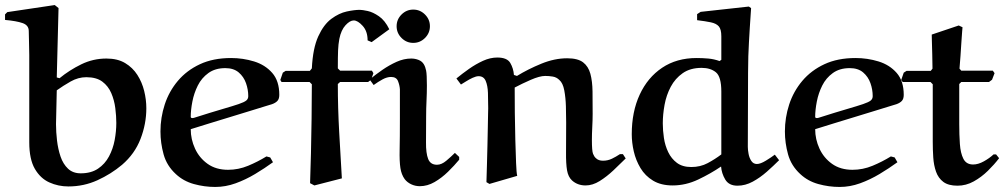

<svg xmlns="http://www.w3.org/2000/svg" viewBox="-40 -725 3982 761"><path d="M177 -705 192 -693 185 -418 196 -415Q235 -447 282 -470Q329 -493 382 -493Q426 -493 456 -475Q486 -457 504.5 -428Q523 -399 531.5 -364.5Q540 -330 540 -296Q540 -234 517 -174.5Q494 -115 444 -72Q400 -35 346 -10.5Q292 14 231 14Q191 14 155.5 -2Q120 -18 98 -56Q76 -94 76 -161V-507Q76 -536 75 -558Q74 -580 74 -602Q74 -625 49.5 -633.5Q25 -642 -20 -646V-668L-11 -677ZM185 -367 182 -233Q182 -202 186 -168Q190 -134 200 -104.5Q210 -75 229.5 -56.5Q249 -38 280 -38Q321 -38 348.5 -56.5Q376 -75 392 -105Q408 -135 414.5 -170Q421 -205 421 -238Q421 -265 417 -296.5Q413 -328 401 -356Q389 -384 365.5 -401.5Q342 -419 302 -419Q270 -419 240 -402Q210 -385 185 -367Z M1016 -105 1031 -101 1042 -82Q1009 -58 971.5 -35.5Q934 -13 894 1.5Q854 16 813 16Q770 16 728.5 4.5Q687 -7 657 -35Q621 -68 608.5 -113Q596 -158 596 -204Q596 -259 613 -311Q630 -363 665 -404.5Q700 -446 752.5 -470.5Q805 -495 876 -495Q923 -495 967 -481.5Q1011 -468 1039 -436Q1067 -404 1067 -349Q1067 -333 1059.5 -325Q1052 -317 1038 -312Q1038 -312 1015 -305Q992 -298 955 -286.5Q918 -275 875 -262Q832 -249 790 -236Q748 -223 716 -213Q716 -173 733 -136Q750 -99 783 -75.5Q816 -52 864 -52Q905 -52 943.5 -68Q982 -84 1016 -105ZM723 -257Q725 -257 726.5 -257.5Q728 -258 729 -258Q798 -280 841 -292.5Q884 -305 906 -312.5Q928 -320 936 -326.5Q944 -333 944 -344Q944 -370 935 -395.5Q926 -421 906 -438Q886 -455 853 -455Q813 -455 786 -435.5Q759 -416 744 -386Q729 -356 722.5 -322.5Q716 -289 716 -262Q716 -257 723 -257Z M1308 -400 1299 -392Q1299 -298 1304.5 -199.5Q1310 -101 1315 -18L1206 10L1189 1Q1191 -51 1192.5 -117.5Q1194 -184 1195 -255Q1196 -326 1196 -391L1187 -400H1076L1071 -408L1081 -437L1092 -444H1188L1196 -454Q1200 -534 1221.5 -581Q1243 -628 1273.5 -650.5Q1304 -673 1334.5 -679.5Q1365 -686 1386 -686Q1396 -686 1417 -681.5Q1438 -677 1462 -660.5Q1486 -644 1503 -609L1433 -558L1417 -565Q1417 -601 1397.5 -622.5Q1378 -644 1362 -644Q1347 -644 1329.5 -625Q1312 -606 1305 -571Q1301 -550 1300 -525.5Q1299 -501 1299 -454L1308 -445H1434L1440 -435L1431 -409L1419 -400Z M1532 -621Q1532 -648 1551.5 -667.5Q1571 -687 1598 -687Q1625 -687 1644.5 -667.5Q1664 -648 1664 -621Q1664 -594 1644.5 -574.5Q1625 -555 1598 -555Q1571 -555 1551.5 -574.5Q1532 -594 1532 -621ZM1763 -119 1780 -103V-92Q1761 -69 1736 -44.5Q1711 -20 1682.5 -3.5Q1654 13 1624 13Q1606 13 1590 5.5Q1574 -2 1564 -15Q1551 -33 1547 -59Q1543 -85 1544 -131.5Q1545 -178 1545 -254V-371Q1544 -387 1537.5 -403.5Q1531 -420 1510 -420Q1494 -420 1476.5 -410.5Q1459 -401 1441 -388L1425 -410Q1448 -429 1475.5 -448Q1503 -467 1532 -480Q1561 -493 1590 -493Q1605 -493 1619 -487.5Q1633 -482 1640 -470Q1646 -460 1649 -445Q1652 -430 1652 -386Q1652 -356 1650.5 -325.5Q1649 -295 1649 -265Q1649 -204 1648.5 -161Q1648 -118 1657 -95Q1666 -72 1692 -72Q1710 -72 1729 -88Q1748 -104 1763 -119Z M2000 -378Q2000 -334 2000.5 -279Q2001 -224 2002.5 -171Q2004 -118 2005.5 -79Q2007 -40 2010 -28L1900 4L1888 -3Q1889 -32 1890 -70.5Q1891 -109 1892 -148Q1893 -187 1893.5 -220.5Q1894 -254 1894.5 -275Q1895 -296 1895 -296Q1895 -328 1894 -357Q1893 -386 1885 -404.5Q1877 -423 1857 -423Q1847 -423 1833 -416.5Q1819 -410 1806.5 -402Q1794 -394 1787 -390L1769 -414Q1792 -433 1819 -452Q1846 -471 1874.5 -484Q1903 -497 1931 -497Q1970 -497 1982.5 -475.5Q1995 -454 1997 -428L2009 -424Q2053 -451 2105.5 -472.5Q2158 -494 2208 -494Q2250 -494 2271 -478Q2292 -462 2300 -432.5Q2308 -403 2308.5 -362.5Q2309 -322 2309 -273Q2309 -250 2307.5 -222Q2306 -194 2306 -170Q2306 -127 2310.5 -115.5Q2315 -104 2322 -98Q2332 -88 2350 -88Q2369 -88 2385.5 -96Q2402 -104 2417 -114H2429L2440 -97Q2418 -75 2391.5 -50Q2365 -25 2337 -7.5Q2309 10 2281 10Q2249 10 2227 -10Q2212 -24 2207.5 -50Q2203 -76 2203.5 -121.5Q2204 -167 2204 -240Q2204 -269 2203 -303.5Q2202 -338 2196.5 -367Q2191 -396 2177 -408Q2166 -419 2151 -421.5Q2136 -424 2121 -424Q2099 -424 2063.5 -408.5Q2028 -393 2000 -378Z M2723 -669 2737 -678 2928 -699 2937 -693Q2934 -650 2932 -617.5Q2930 -585 2928.5 -558Q2927 -531 2926 -502Q2925 -473 2925 -436L2924 -143Q2924 -131 2927 -115Q2930 -99 2938 -87Q2946 -75 2960 -75Q2974 -75 2996 -88.5Q3018 -102 3031 -112L3048 -90Q3026 -68 2999.5 -44.5Q2973 -21 2943.5 -5Q2914 11 2883 11Q2849 11 2834.5 -13.5Q2820 -38 2818 -65Q2777 -37 2727.5 -13.5Q2678 10 2626 10Q2580 10 2548.5 -9Q2517 -28 2498.5 -59Q2480 -90 2472 -125Q2464 -160 2464 -193Q2464 -282 2495.5 -350Q2527 -418 2584.5 -456.5Q2642 -495 2721 -495Q2744 -495 2767 -493Q2790 -491 2812 -483L2819 -488V-581Q2819 -609 2809 -620.5Q2799 -632 2777.5 -636.5Q2756 -641 2723 -645ZM2819 -113V-362Q2819 -421 2797.5 -438.5Q2776 -456 2741 -456Q2696 -456 2666 -435Q2636 -414 2618.5 -381Q2601 -348 2594 -309.5Q2587 -271 2587 -236Q2587 -208 2591.5 -178Q2596 -148 2608.5 -122Q2621 -96 2643 -79.5Q2665 -63 2700 -63Q2736 -63 2765 -78.5Q2794 -94 2819 -113Z M3491 -105 3506 -101 3517 -82Q3484 -58 3446.5 -35.5Q3409 -13 3369 1.5Q3329 16 3288 16Q3245 16 3203.5 4.5Q3162 -7 3132 -35Q3096 -68 3083.5 -113Q3071 -158 3071 -204Q3071 -259 3088 -311Q3105 -363 3140 -404.5Q3175 -446 3227.5 -470.5Q3280 -495 3351 -495Q3398 -495 3442 -481.5Q3486 -468 3514 -436Q3542 -404 3542 -349Q3542 -333 3534.5 -325Q3527 -317 3513 -312Q3513 -312 3490 -305Q3467 -298 3430 -286.5Q3393 -275 3350 -262Q3307 -249 3265 -236Q3223 -223 3191 -213Q3191 -173 3208 -136Q3225 -99 3258 -75.5Q3291 -52 3339 -52Q3380 -52 3418.5 -68Q3457 -84 3491 -105ZM3198 -257Q3200 -257 3201.5 -257.5Q3203 -258 3204 -258Q3273 -280 3316 -292.5Q3359 -305 3381 -312.5Q3403 -320 3411 -326.5Q3419 -333 3419 -344Q3419 -370 3410 -395.5Q3401 -421 3381 -438Q3361 -455 3328 -455Q3288 -455 3261 -435.5Q3234 -416 3219 -386Q3204 -356 3197.5 -322.5Q3191 -289 3191 -262Q3191 -257 3198 -257Z M3653 -588 3760 -624 3775 -617Q3775 -617 3773.5 -600Q3772 -583 3770.5 -557.5Q3769 -532 3767 -504Q3765 -476 3763 -453L3770 -445H3895L3902 -435L3892 -409L3880 -400H3770L3762 -392V-233Q3762 -191 3764.5 -154.5Q3767 -118 3778.5 -95.5Q3790 -73 3817 -73Q3837 -73 3859.5 -85.5Q3882 -98 3898 -113H3908L3920 -98Q3901 -73 3875.5 -48Q3850 -23 3819.5 -6Q3789 11 3755 11Q3719 11 3699 -4Q3679 -19 3670 -44.5Q3661 -70 3659 -101Q3657 -132 3657 -163V-391L3648 -400H3538L3532 -408L3542 -437L3553 -444H3649L3656 -453Q3656 -479 3655 -510.5Q3654 -542 3653.5 -565Q3653 -588 3653 -588Z"/></svg>

Font: Aref Ruqaa Ink
Style: Bold
Weight: 700
Designer: Abdullah Aref
Version: Version 1.005